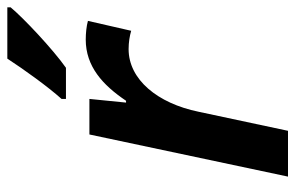

<svg xmlns="http://www.w3.org/2000/svg" viewBox="-161 -645 806 524"><g transform="rotate(-90 242.0 -383.0)"><path d="M234 -618V-606H319C370 -642 455 -722 484 -757V-766H344C314 -720 268 -656 234 -618ZM22 0H147L199 -244C222 -356 287 -435 370 -435C389 -435 406 -432 420 -428L447 -546C433 -550 413 -552 396 -552C323 -552 272 -506 229 -442H224L234 -542H137Z"/></g></svg>

Font: Noto Sans SemiBold
Style: Italic
Weight: 600
Italic angle: -12°
Designer: Monotype Design Team
Foundry: Monotype Imaging Inc.
Version: Version 2.013